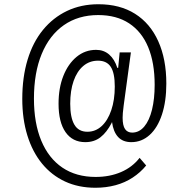

<svg xmlns="http://www.w3.org/2000/svg" viewBox="-20 -733 869 905"><path d="M430 152Q350 152 286.5 122.5Q223 93 178 38Q133 -17 109 -94.5Q85 -172 85 -267Q85 -369 110 -451.5Q135 -534 182.5 -592Q230 -650 296 -681.5Q362 -713 444 -713Q545 -713 616.5 -668Q688 -623 726 -538.5Q764 -454 764 -339Q764 -256 743.5 -193.5Q723 -131 685.5 -97Q648 -63 599 -63Q559 -63 536.5 -87.5Q514 -112 508 -158L506 -153Q483 -109 453.5 -86Q424 -63 382 -63Q322 -63 289 -110Q256 -157 256 -244Q256 -318 278.5 -375Q301 -432 341 -465Q381 -498 433 -498Q469 -498 494.5 -476Q520 -454 533 -413H537L544 -486H597L563 -236Q560 -213 559 -200.5Q558 -188 558 -178Q558 -141 569.5 -124.5Q581 -108 603 -108Q636 -108 660 -136.5Q684 -165 696.5 -216Q709 -267 709 -333Q709 -437 678.5 -510.5Q648 -584 588.5 -623Q529 -662 443 -662Q349 -662 281 -614.5Q213 -567 176.5 -478.5Q140 -390 140 -268Q140 -153 174.5 -70Q209 13 274 57Q339 101 431 101Q497 101 550.5 78Q604 55 638 11L669 47Q642 80 605.5 104Q569 128 524.5 140Q480 152 430 152ZM392 -112Q430 -112 459 -138.5Q488 -165 504.5 -213.5Q521 -262 521 -325Q521 -389 502 -418Q483 -447 442 -447Q402 -447 372.5 -422Q343 -397 327 -351.5Q311 -306 311 -244Q311 -179 330.5 -145.5Q350 -112 392 -112Z"/></svg>

Font: Nunito Sans 7pt Condensed Light
Style: Italic
Weight: 300
Width: 3
Italic angle: -9°
Designer: Vernon Adams
Foundry: Vernon Adams
Version: Version 3.101;gftools[0.9.27]